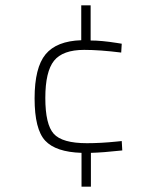

<svg xmlns="http://www.w3.org/2000/svg" viewBox="-20 -611 600 716"><path d="M284 85V-41Q188 -44 148.5 -86.5Q109 -129 109 -244Q109 -359 150 -408.5Q191 -458 283 -461V-591H318V-460Q358 -460 415 -451L434 -448L432 -415Q352 -425 294 -425Q214 -425 181.5 -384.5Q149 -344 149 -245.5Q149 -147 180.5 -112Q212 -77 304 -77Q356 -77 414 -83L434 -85L436 -50Q362 -42 319 -41V85Z"/></svg>

Font: Titillium Web
Style: Thin
Weight: 200
Version: Version 1.001;PS 57.000;hotconv 1.0.70;makeotf.lib2.5.55311